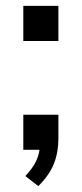

<svg xmlns="http://www.w3.org/2000/svg" viewBox="-20 -508 277 651"><path d="M59 -369V-488H178V-369ZM110 123 66 89Q89 64 100 43Q111 22 114 0H59V-119H178V-38Q178 8 163 46.5Q148 85 110 123Z"/></svg>

Font: Nunito Sans SemiBold
Style: Regular
Weight: 600
Designer: Vernon Adams
Foundry: Vernon Adams
Version: Version 3.101; ttfautohint (v1.8.4.7-5d5b);gftools[0.9.27]